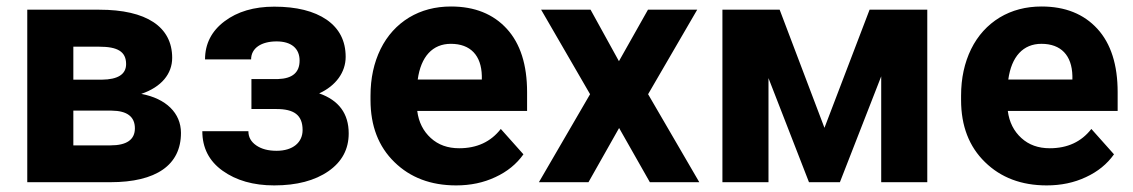

<svg xmlns="http://www.w3.org/2000/svg" viewBox="-20 -558 3469 588"><path d="M317.9 0C458.5 0 534.2 -52.7 534.2 -150.9C534.2 -211.9 488.3 -256.3 412.6 -270.5C474.6 -291.5 507.3 -332 507.3 -380.9C507.3 -476.1 428.2 -528.3 284.2 -528.3H63.5V0ZM204.6 -415H284.2C339.4 -415 366.2 -400.4 366.2 -361.8C366.2 -330.6 341.3 -314.5 292 -314H204.6ZM321.8 -219.2C369.1 -218.8 393.1 -200.7 393.1 -165C393.1 -130.4 368.2 -112.8 318.4 -112.8H204.6V-219.2Z M897.5 -372.6C897.5 -335.9 875.5 -317.4 831.5 -315.9H750V-224.1H826.7C879.9 -224.1 906.7 -206.1 906.7 -159.7C906.7 -122.1 877.4 -96.2 827.1 -96.2C801.3 -96.2 780.8 -101.6 764.6 -112.8C748.5 -124 740.7 -138.2 740.7 -156.2H599.6C599.6 -105.5 620.1 -64.9 661.6 -35.2C703.1 -5.4 755.9 9.8 819.8 9.8C888.7 9.8 944.3 -4.9 985.8 -33.7C1027.3 -62.5 1047.9 -101.1 1047.9 -149.4C1047.9 -210 1017.6 -251 957.5 -272C1008.8 -295.4 1038.6 -336.9 1038.6 -383.8C1038.6 -433.1 1019 -470.7 980.5 -497.6C941.4 -524.4 887.7 -537.6 819.8 -537.6C757.8 -537.6 707 -522.5 667.5 -492.7C627.9 -462.9 607.9 -423.8 607.9 -376H749C749 -411.1 780.8 -431.2 827.1 -431.2C872.1 -431.2 897.5 -409.7 897.5 -372.6Z M1377 9.8C1420.9 9.8 1460.9 1.5 1497.1 -15.6C1533.2 -32.2 1562 -55.7 1583 -85.4L1513.7 -163.1C1482.9 -123.5 1440.4 -104 1386.2 -104C1351.1 -104 1322.3 -114.3 1299.3 -135.3C1276.4 -156.2 1262.2 -183.6 1257.8 -218.3H1594.2V-275.9C1594.2 -359.4 1573.7 -424.3 1532.2 -469.7C1490.7 -515.1 1433.6 -538.1 1361.3 -538.1C1313 -538.1 1270.5 -526.9 1232.9 -504.4C1195.3 -481.4 1166 -449.2 1145.5 -407.7C1125 -365.7 1114.7 -318.4 1114.7 -265.1V-251.5C1114.7 -172.4 1139.2 -108.9 1188 -61.5C1236.3 -14.2 1299.3 9.8 1377 9.8ZM1360.8 -423.8C1420.9 -423.8 1454.1 -388.2 1455.6 -325.7V-314.5H1259.3C1269 -384.8 1304.7 -423.8 1360.8 -423.8Z M1788.6 -528.3H1637.2L1787.1 -269.5L1630.4 0H1782.2L1876 -166L1970.2 0H2121.6L1964.8 -269.5L2115.2 -528.3H1964.4L1875.5 -370.6Z M2367.7 -528.3H2192.4V0H2333.5V-318.8L2457.5 0H2552.2L2678.7 -324.2V0H2819.8V-528.3H2643.1L2504.9 -166.5Z M3185.5 9.8C3229.5 9.8 3269.5 1.5 3305.7 -15.6C3341.8 -32.2 3370.6 -55.7 3391.6 -85.4L3322.3 -163.1C3291.5 -123.5 3249 -104 3194.8 -104C3159.7 -104 3130.9 -114.3 3107.9 -135.3C3085 -156.2 3070.8 -183.6 3066.4 -218.3H3402.8V-275.9C3402.8 -359.4 3382.3 -424.3 3340.8 -469.7C3299.3 -515.1 3242.2 -538.1 3169.9 -538.1C3121.6 -538.1 3079.1 -526.9 3041.5 -504.4C3003.9 -481.4 2974.6 -449.2 2954.1 -407.7C2933.6 -365.7 2923.3 -318.4 2923.3 -265.1V-251.5C2923.3 -172.4 2947.8 -108.9 2996.6 -61.5C3044.9 -14.2 3107.9 9.8 3185.5 9.8ZM3169.4 -423.8C3229.5 -423.8 3262.7 -388.2 3264.2 -325.7V-314.5H3067.9C3077.6 -384.8 3113.3 -423.8 3169.4 -423.8Z"/></svg>

Font: Roboto
Style: Bold
Weight: 700
Designer: Google
Version: Version 2.137; 2017